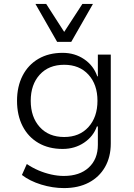

<svg xmlns="http://www.w3.org/2000/svg" viewBox="-20 -773 683 981"><path d="M307 188Q249 188 190.5 170Q132 152 92 121L117 65Q145 84 176.5 97.5Q208 111 241.5 118.5Q275 126 306 126Q387 126 433.5 83Q480 40 480 -33V-127H475Q457 -76 409.5 -44Q362 -12 300 -12Q229 -12 176.5 -42.5Q124 -73 95.5 -128.5Q67 -184 67 -258Q67 -331 95.5 -386.5Q124 -442 176.5 -472.5Q229 -503 300 -503Q362 -503 410 -470.5Q458 -438 477 -383H480V-494H546V-40Q546 29 516.5 80.5Q487 132 433.5 160Q380 188 307 188ZM308 -73Q386 -73 432 -124Q478 -175 478 -258Q478 -341 432 -391.5Q386 -442 308 -442Q229 -442 183 -391.5Q137 -341 137 -258Q137 -175 183 -124Q229 -73 308 -73ZM272 -559 161 -753H216L308 -610L401 -753H455L344 -559Z"/></svg>

Font: Nunito Sans 7pt Light
Style: Regular
Weight: 300
Designer: Vernon Adams
Foundry: Vernon Adams
Version: Version 3.101;gftools[0.9.27]